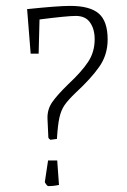

<svg xmlns="http://www.w3.org/2000/svg" viewBox="-20 -622 432 651"><path d="M345 -488Q345 -436 316.5 -395.5Q288 -355 236 -307Q210 -282 198.5 -265Q187 -248 181.5 -223.5Q176 -199 173 -151Q152 -148 151 -148Q149 -149 147 -151Q145 -153 144 -155L141 -220Q140 -251 157 -275.5Q174 -300 211 -336Q257 -379 279 -412.5Q301 -446 301 -489Q301 -523 285.5 -545.5Q270 -568 237 -568Q208 -568 114 -556L111 -440H84L72 -590L71 -591Q176 -602 218 -602Q285 -602 315 -576Q345 -550 345 -488ZM174 -78 180 5Q163 9 143 9Q141 9 136.5 3Q132 -3 132 -5L143 -78Z"/></svg>

Font: Grenze ExtraLight
Style: Regular
Weight: 275
Designer: Renata Polastri
Foundry: Omnibus-Type
Version: Version 1.002; ttfautohint (v1.8)